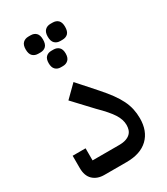

<svg xmlns="http://www.w3.org/2000/svg" viewBox="-204 -926 885 1017"><g transform="rotate(-30 238.0 -418.0)"><path d="M125 0Q82 0 56 -24.5Q30 -49 30 -97V-172H109V-98H271Q297 -98 314 -104Q331 -110 341 -120Q351 -130 355 -143Q359 -156 359 -171Q359 -204 337 -238.5Q315 -273 261 -326L157 -437L229 -508L325 -400Q356 -365 377.5 -335.5Q399 -306 412.5 -278.5Q426 -251 432 -223.5Q438 -196 438 -166Q438 -88 392 -44Q346 0 261 0ZM277 -731Q257 -731 244 -743.5Q231 -756 231 -784Q231 -811 244 -823.5Q257 -836 277 -836H290Q312 -836 324.5 -823.5Q337 -811 337 -784Q337 -756 324.5 -743.5Q312 -731 290 -731ZM210 -609Q190 -609 177.5 -621.5Q165 -634 165 -660Q165 -686 177.5 -698Q190 -710 210 -710H223Q243 -710 256 -698Q269 -686 269 -660Q269 -634 256 -621.5Q243 -609 223 -609ZM143 -731Q122 -731 109 -743.5Q96 -756 96 -784Q96 -811 109 -823.5Q122 -836 143 -836H156Q177 -836 189.5 -823.5Q202 -811 202 -784Q202 -756 189.5 -743.5Q177 -731 156 -731Z"/></g></svg>

Font: IBM Plex Sans Arabic Text
Style: Regular
Weight: 450
Designer: Mike Abbink, Paul van der Laan, Pieter van Rosmalen, Wael Morcos, Khajak Apelian
Foundry: Bold Monday
Version: Version 1.2